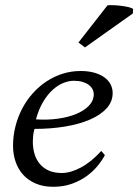

<svg xmlns="http://www.w3.org/2000/svg" viewBox="-20 -717 539 748"><path d="M388.7 -112.8Q377.9 -92.3 359.9 -70.3Q341.8 -48.3 316.7 -30.3Q291.5 -12.2 259 -0.7Q226.6 10.7 187.5 10.7Q148.4 10.7 119.1 -2Q89.8 -14.6 70.3 -36.1Q50.8 -57.6 40.8 -86.7Q30.8 -115.7 30.8 -148.9Q30.8 -188.5 40.3 -225.3Q49.8 -262.2 66.9 -294.7Q84 -327.1 108.2 -354Q132.3 -380.9 161.6 -400.1Q190.9 -419.4 224.4 -429.9Q257.8 -440.4 293.9 -440.4Q324.7 -440.4 348.1 -433.6Q371.6 -426.8 387.5 -415Q403.3 -403.3 411.1 -387.7Q418.9 -372.1 418.9 -354.5Q418.9 -320.8 395.3 -294.9Q371.6 -269 330.6 -251.2Q289.6 -233.4 233.9 -224.1Q178.2 -214.8 114.3 -214.8Q110.4 -200.7 109.1 -187.5Q107.9 -174.3 107.9 -165.5Q107.9 -139.2 114.7 -116.7Q121.6 -94.2 135.5 -77.9Q149.4 -61.5 170.7 -52.2Q191.9 -43 220.7 -43Q254.9 -43 295.2 -64.5Q335.4 -85.9 374.5 -128.9ZM267.6 -402.3Q249 -402.3 228 -394.3Q207 -386.2 186.8 -368.4Q166.5 -350.6 148.9 -321.8Q131.3 -293 120.1 -252Q163.6 -249 204.1 -254.4Q244.6 -259.8 276.1 -272.7Q307.6 -285.6 326.4 -305.2Q345.2 -324.7 345.2 -349.6Q345.2 -360.4 340.1 -369.9Q335 -379.4 325.2 -386.7Q315.4 -394 301 -398.2Q286.6 -402.3 267.6 -402.3ZM398.9 -696.3Q406.2 -697.3 421.4 -696.8Q436.5 -696.3 452.1 -694.3Q467.8 -692.4 481.2 -689.2Q494.6 -686 498.5 -681.6L497.6 -664.6L311 -532.2L285.6 -551.3Z"/></svg>

Font: PT Astra Serif
Style: Italic
Weight: 400
Italic angle: -16°
Designer: A.Korolkova, I. Chaeva
Foundry: ParaType Ltd
Version: Version 1.001